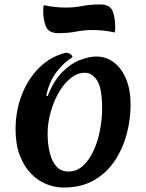

<svg xmlns="http://www.w3.org/2000/svg" viewBox="-20 -828 657 863"><path d="M266 15Q227 15 188.5 -0.5Q150 -16 119 -48Q88 -80 69 -129.5Q50 -179 50 -247Q50 -330 78 -402Q106 -474 156.5 -524Q207 -574 276 -591Q287 -591 296 -585Q305 -579 306 -571Q269 -549 235.5 -506.5Q202 -464 188 -398L194 -396Q222 -466 260.5 -504.5Q299 -543 340 -558.5Q381 -574 413 -574Q457 -574 491.5 -548Q526 -522 546.5 -473.5Q567 -425 567 -357Q567 -293 550 -227.5Q533 -162 497 -107Q461 -52 403.5 -18.5Q346 15 266 15ZM288 -57Q324 -57 352 -82Q380 -107 399.5 -148.5Q419 -190 429 -240.5Q439 -291 439 -341Q439 -430 417 -465.5Q395 -501 361 -501Q328 -501 297.5 -476.5Q267 -452 244 -412Q221 -372 207.5 -323.5Q194 -275 194 -228Q194 -181 203.5 -142Q213 -103 233.5 -80Q254 -57 288 -57ZM242 -679Q199 -679 186.5 -708.5Q174 -738 174 -783Q174 -789 175 -794Q176 -799 177 -805Q203 -799 227.5 -796.5Q252 -794 277 -794Q314 -794 349.5 -801Q385 -808 430 -808Q474 -808 486 -778.5Q498 -749 498 -704Q498 -698 497.5 -693Q497 -688 495 -682Q469 -688 445 -690.5Q421 -693 395 -693Q358 -693 322.5 -686Q287 -679 242 -679Z"/></svg>

Font: Merienda
Style: Bold
Weight: 700
Designer: Eduardo Rodriguez Tunni
Foundry: Eduardo Rodriguez Tunni
Version: Version 2.001